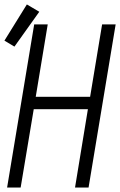

<svg xmlns="http://www.w3.org/2000/svg" viewBox="-22 -845 542 865"><path d="M10 0 132 -735H193L139 -409H384L438 -735H499L377 0H316L374 -353H130L71 0ZM43 -635 -2 -662 99 -825 155 -792Z"/></svg>

Font: Iosevka Curly Light Oblique
Style: Regular
Weight: 300
Italic angle: -9°
Monospace: yes
Designer: Belleve Invis
Foundry: Belleve Invis
Version: Version 11.1.0; ttfautohint (v1.8.3)